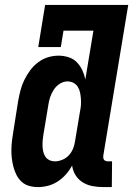

<svg xmlns="http://www.w3.org/2000/svg" viewBox="-20 -755 543 783"><path d="M135 8Q116 8 98.5 3Q81 -2 68 -14Q55 -26 47 -42Q39 -58 34.5 -75.5Q30 -93 28 -111Q26 -129 26.5 -148Q27 -167 29.5 -186Q32 -205 35 -223L54 -343Q58 -365 63.5 -386.5Q69 -408 79 -428.5Q89 -449 102.5 -467.5Q116 -486 135 -500.5Q154 -515 175.5 -521.5Q197 -528 219 -528Q240 -528 260 -521.5Q280 -515 293.5 -501Q307 -487 315.5 -469Q324 -451 328 -431L361 -630H239L228 -563H136L164 -735H503L401 -119Q401 -114 401.5 -110Q402 -106 404.5 -103Q407 -100 411.5 -98.5Q416 -97 420 -97H437L436 8H402Q379 8 357.5 4Q336 0 318 -11Q300 -22 288.5 -40Q277 -58 274 -80Q264 -61 249 -44Q234 -27 215.5 -15Q197 -3 176 2.5Q155 8 135 8ZM204 -97Q219 -97 234.5 -103.5Q250 -110 261 -122Q272 -134 278 -149Q284 -164 286 -179L306 -299Q309 -313 310 -326Q311 -339 310 -352Q309 -365 306.5 -377.5Q304 -390 297.5 -400.5Q291 -411 280 -417Q269 -423 255 -423Q239 -423 224 -413.5Q209 -404 199.5 -389.5Q190 -375 184.5 -358.5Q179 -342 177 -326L157 -206Q155 -194 154 -182.5Q153 -171 153.5 -159Q154 -147 156.5 -136Q159 -125 165 -116Q171 -107 181.5 -102Q192 -97 204 -97Z"/></svg>

Font: Iosevka Curly Slab Extrabold
Style: Italic
Weight: 800
Italic angle: -9°
Monospace: yes
Designer: Belleve Invis
Foundry: Belleve Invis
Version: Version 22.1.2; ttfautohint (v1.8.4)